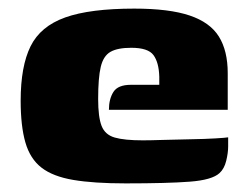

<svg xmlns="http://www.w3.org/2000/svg" viewBox="-20 -421 572 446"><path d="M272 5Q198 5 150.5 -3Q103 -11 76.5 -31.5Q50 -52 39 -90Q28 -128 28 -187Q28 -267 51 -313.5Q74 -360 131.5 -380.5Q189 -401 292 -401Q373 -401 420.5 -385Q468 -369 488.5 -336Q509 -303 509 -251V-166H233Q233 -191 243.5 -207.5Q254 -224 284 -224H350V-243Q349 -276 336.5 -293Q324 -310 285 -310Q253 -310 236.5 -300.5Q220 -291 214 -265.5Q208 -240 208 -191Q208 -149 216 -128.5Q224 -108 246.5 -101.5Q269 -95 312 -95Q329 -95 359.5 -96Q390 -97 422.5 -97.5Q455 -98 480 -99.5Q505 -101 510 -102V-81Q510 -66 505.5 -47.5Q501 -29 490 -19Q473 -3 421 1Q369 5 272 5Z"/></svg>

Font: Genos ExtraBold
Style: Regular
Weight: 800
Designer: Robert E. Leuschke
Foundry: Robert E. Leuschke
Version: Version 1.010